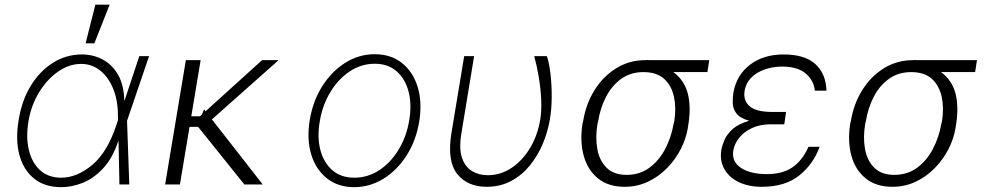

<svg xmlns="http://www.w3.org/2000/svg" viewBox="-20 -784 4185 816"><path d="M236.9 11.4Q169 10.7 124.5 -25.4Q79.9 -61.4 62.5 -125.4Q45.1 -189.3 59.3 -273.8Q72.4 -356.5 110.6 -419.2Q148.8 -481.9 205.1 -517.2Q261.4 -552.6 328.5 -552.6Q375.4 -552.6 415.8 -531.4Q456.3 -510.3 481.5 -466.8Q506.7 -423.3 508.2 -356.2H509.2L572.1 -545.5H613.6L520.2 -271.3L519.9 -270.2L529.5 0H487.6L483.7 -186.1H483.3Q459.2 -112.9 418.9 -69.2Q378.6 -25.6 331 -6.7Q283.4 12.1 236.9 11.4ZM481.5 -273.8 481.2 -295.1Q480.8 -359 460.6 -408Q440.3 -457 405.2 -484.7Q370 -512.4 324.9 -512.4Q274.1 -512.4 227.1 -479.8Q180 -447.1 146.3 -392Q112.6 -337 101.2 -269.5Q89.5 -200.3 102.8 -145.8Q116.1 -91.3 151.1 -60Q186.1 -28.8 240.1 -28.8Q306.8 -28.8 371.6 -82.7Q436.4 -136.7 474.8 -253.2ZM343.8 -599.8 385.3 -764.2H446L381 -599.8Z M832.7 -528.4 793 -289.8H829.9L838.1 -297.2L847.3 -319.2L853.7 -311.1L1093.8 -528.4H1164.1L880.7 -276.6L1096.6 0H1018.5L822.1 -244.7H785.5L744.7 0H681.8L769.9 -528.4Z M1485.1 11.4Q1416.9 11.4 1369.9 -25.6Q1322.8 -62.5 1302.9 -127Q1283 -191.4 1296.5 -274.5Q1310 -355.5 1350.1 -418.5Q1390.3 -481.5 1448.2 -517.6Q1506 -553.6 1572.1 -553.6Q1641 -553.6 1688 -516.5Q1735.1 -479.4 1755 -414.8Q1774.9 -350.1 1761.7 -267Q1748.2 -186.4 1708.1 -123.4Q1668 -60.4 1609.9 -24.5Q1551.8 11.4 1485.1 11.4ZM1485.4 -28.8Q1544 -28.8 1593 -61.4Q1642 -94.1 1675.2 -149.9Q1708.5 -205.6 1719.5 -274.5Q1730.5 -341.3 1716.3 -395.2Q1702.1 -449.2 1665.5 -481.2Q1628.9 -513.1 1572.8 -513.1Q1514.9 -513.1 1465.7 -480.1Q1416.5 -447.1 1383.2 -391.3Q1349.8 -335.6 1338.8 -267Q1327.4 -200.6 1341.6 -146.5Q1355.8 -92.3 1392.6 -60.5Q1429.3 -28.8 1485.4 -28.8Z M1952.8 -545.5H1995L1940.7 -215.9Q1930 -150.9 1943.9 -112Q1957.7 -73.2 1987.4 -56.1Q2017 -39.1 2052.9 -39.4Q2105.8 -39.1 2152.3 -69.2Q2198.9 -99.4 2231.7 -153.2Q2264.6 -207 2276.3 -277Q2282.3 -315.7 2280 -362.6Q2277.7 -409.4 2269.7 -457.2Q2261.7 -505 2250.4 -545.5H2304.3Q2314.3 -515.6 2319.6 -469.6Q2324.9 -423.7 2324.8 -372.7Q2324.6 -321.7 2317.1 -277Q2308.2 -224.1 2286.9 -173.1Q2265.6 -122.2 2231.9 -80.8Q2198.2 -39.4 2152.2 -14.7Q2106.2 9.9 2047.9 9.9Q1966.6 9.9 1923.1 -44.7Q1879.6 -99.4 1898.4 -217.3Z M2455.6 -258.5 2458.5 -269.9Q2470.5 -343 2507.1 -401.5Q2543.7 -459.9 2599.3 -494.1Q2654.8 -528.4 2722.7 -528.4Q2732.6 -529.5 2741.5 -528.4H2994.3L2986.5 -477.6H2841.6Q2888.8 -443.2 2903.4 -385.3Q2918 -327.4 2904.5 -248.6L2903.1 -238.6Q2895.6 -193.9 2872.9 -149.7Q2850.1 -105.5 2814.8 -69.4Q2779.5 -33.4 2733.8 -11.7Q2688.2 9.9 2634.6 9.9Q2565.7 9.9 2521.7 -25.6Q2477.6 -61.1 2460.8 -122Q2443.9 -182.9 2455.6 -258.5ZM2522.4 -269.9 2519.5 -258.5Q2509.6 -201 2518.5 -151.3Q2527.3 -101.6 2557.9 -71.2Q2588.4 -40.8 2642.8 -40.8Q2698.9 -40.8 2740.1 -71.2Q2781.2 -101.6 2807.2 -151.3Q2833.1 -201 2843 -258.5L2845.9 -269.9Q2854.4 -325.3 2844.3 -372.7Q2834.2 -420.1 2802.6 -448.9Q2771 -477.6 2714.5 -477.6Q2660.2 -477.6 2620.2 -448.9Q2580.3 -420.1 2555.8 -372.7Q2531.2 -325.3 2522.4 -269.9Z M3313.9 -259.6H3313.2L3312.9 -255.7H3255.3Q3209.2 -255.7 3175.2 -239.5Q3141.3 -223.4 3121.3 -198Q3101.2 -172.6 3096.6 -144.5Q3088.8 -97.3 3128.9 -70.7Q3169 -44 3238.6 -44Q3305 -44 3347.1 -72.3Q3389.2 -100.5 3416.2 -160.2H3463.4Q3437.5 -87.4 3377.3 -38.7Q3317.1 9.9 3217.7 9.9Q3160.5 9.9 3119.1 -10.3Q3077.8 -30.5 3058.1 -66.2Q3038.4 -101.9 3045.8 -147.7Q3049 -165.1 3058.9 -188.9Q3068.9 -212.7 3093.4 -235.1Q3117.9 -257.5 3164.1 -270.6Q3123.9 -282.3 3109.2 -302.7Q3094.5 -323.2 3094.1 -346.6Q3093.8 -370 3096.9 -390.3Q3110.4 -465.6 3167.8 -509.1Q3225.1 -552.6 3310 -552.6Q3400.2 -552.6 3445.1 -511.9Q3490.1 -471.2 3492.5 -398.8H3443.2Q3438.6 -442.5 3404.3 -471.6Q3370 -500.7 3305.8 -501.1Q3242.2 -500.7 3197.4 -473.4Q3152.7 -446 3144.5 -397.7Q3138.1 -357.2 3165.7 -332.7Q3193.2 -308.2 3262.8 -308.2H3320.7Z M3593.4 -258.5 3596.2 -269.9Q3608.3 -343 3644.9 -401.5Q3681.5 -459.9 3737 -494.1Q3792.6 -528.4 3860.4 -528.4Q3870.4 -529.5 3879.3 -528.4H4132.1L4124.3 -477.6H3979.4Q4026.6 -443.2 4041.2 -385.3Q4055.8 -327.4 4042.3 -248.6L4040.8 -238.6Q4033.4 -193.9 4010.7 -149.7Q3987.9 -105.5 3952.6 -69.4Q3917.3 -33.4 3871.6 -11.7Q3826 9.9 3772.4 9.9Q3703.5 9.9 3659.4 -25.6Q3615.4 -61.1 3598.5 -122Q3581.7 -182.9 3593.4 -258.5ZM3660.2 -269.9 3657.3 -258.5Q3647.4 -201 3656.2 -151.3Q3665.1 -101.6 3695.7 -71.2Q3726.2 -40.8 3780.5 -40.8Q3836.6 -40.8 3877.8 -71.2Q3919 -101.6 3945 -151.3Q3970.9 -201 3980.8 -258.5L3983.7 -269.9Q3992.2 -325.3 3982.1 -372.7Q3971.9 -420.1 3940.3 -448.9Q3908.7 -477.6 3852.3 -477.6Q3797.9 -477.6 3758 -448.9Q3718 -420.1 3693.5 -372.7Q3669 -325.3 3660.2 -269.9Z"/></svg>

Font: Inter UI Extra Light
Style: Italic
Weight: 200
Italic angle: -9.39999°
Designer: Rasmus Andersson
Foundry: rsms
Version: 3.2;8d6f07862